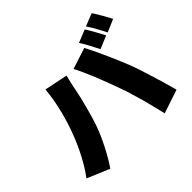

<svg xmlns="http://www.w3.org/2000/svg" viewBox="-199 -1109 1398 1398"><g transform="rotate(-45 500.0 -410.5)"><path d="M985 -719C968 -753 930 -820 904 -859L806 -820C833 -781 867 -718 887 -677L985 -719ZM864 -670C846 -705 809 -774 784 -811L685 -771C712 -732 743 -669 764 -628L864 -670ZM947 -28C936 -67 923 -114 909 -163L905 -173C903 -180 901 -187 899 -194L896 -205C896 -206 895 -208 895 -210L891 -220C872 -283 853 -342 837 -384C822 -423 800 -476 776 -530L772 -540L767 -550C739 -614 709 -677 687 -718L523 -665C543 -628 568 -572 593 -512L597 -502C621 -441 645 -378 663 -327C669 -311 674 -294 680 -278L683 -269C689 -249 695 -229 701 -209L704 -199C709 -182 714 -165 719 -147L722 -137C726 -123 730 -108 733 -93L736 -83C736 -82 737 -80 737 -78L741 -63L743 -53L747 -38L750 -28C750 -25 751 -22 752 -18L754 -8C755 -6 755 -5 756 -3L758 7C758 9 759 10 759 12L762 22C762 26 763 29 764 33L947 -28ZM348 -254C361 -293 376 -340 388 -387L391 -398C406 -453 419 -507 426 -547C430 -570 444 -635 453 -667L273 -704C261 -570 224 -435 179 -319C144 -228 88 -116 26 -35L199 38C249 -35 313 -154 348 -254Z"/></g></svg>

Font: Glow Sans SC Normal Heavy
Style: Regular
Weight: 900
Designer: Ryoko NISHIZUKA (kana, bopomofo & ideographs); Paul D. Hunt (Latin, Greek & Cyrillic); Sandoll Communications, Soo-young
Version: Version 0.93